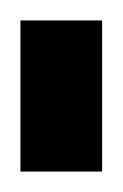

<svg xmlns="http://www.w3.org/2000/svg" viewBox="-20 -168 120 188"><path d="M0 -148H80V0H0Z"/></svg>

Font: Readex Pro bold
Style: Bold
Weight: 700
Designer: Bonnie Shaver-Troup, Thomas Jockin
Foundry: Lexend
Version: Version 1.200; ttfautohint (v1.8.3)